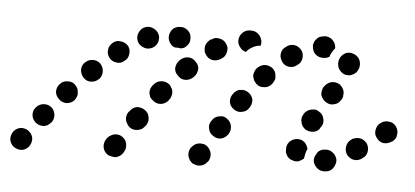

<svg xmlns="http://www.w3.org/2000/svg" viewBox="-53 -344 953 441"><g transform="rotate(5 423.5 -123.0)"><path d="M431 -10Q426 -13 422 -13Q417 -14 412 -13Q407 -12 403 -9Q399 -6 396 -2L395 -1Q390 8 392 18Q395 28 403 34Q408 36 412 37Q417 38 422 37Q427 36 431 33Q435 30 438 26L439 25Q444 16 442 6Q439 -4 431 -10ZM21 -8Q13 -14 2 -13Q-8 -11 -14 -3Q-20 6 -19 16Q-17 26 -9 32Q0 38 10 37Q20 35 26 27Q32 18 31 8Q29 -2 21 -8ZM247 3Q246 -2 244 -6Q241 -10 237 -13Q233 -16 228 -17Q223 -18 218 -17Q213 -16 209 -13Q205 -11 202 -7L200 -4Q195 4 196 14Q198 25 207 31Q211 33 216 34Q221 35 225 35Q230 34 235 31Q239 28 242 24L243 22Q246 18 247 13Q248 8 247 3ZM727 14Q730 9 731 4Q732 0 731 -5Q728 -15 719 -21Q711 -26 701 -24H699Q694 -23 690 -20Q686 -17 684 -12Q681 -8 680 -3Q679 2 680 6Q683 16 692 22Q700 27 710 25H712Q717 24 721 21Q725 18 727 14ZM623 3Q619 0 617 -4Q614 -9 614 -14Q614 -15 614 -17Q613 -27 620 -35Q627 -42 637 -43Q642 -43 647 -42Q651 -40 655 -37Q658 -34 660 -30Q662 -26 663 -22Q659 -15 658 -6Q657 -3 657 0Q654 3 650 5Q646 8 642 8Q637 9 632 7Q627 6 623 3ZM798 -46Q795 -50 791 -53Q787 -56 782 -57Q777 -58 772 -57Q767 -56 763 -54L762 -53Q753 -47 751 -37Q749 -27 754 -18Q757 -14 761 -11Q765 -8 770 -7Q775 -6 780 -7Q784 -8 789 -11L790 -12Q799 -17 801 -27Q803 -37 798 -46ZM68 -67Q60 -73 50 -72Q40 -71 33 -63Q26 -55 27 -45Q28 -35 36 -28Q40 -25 45 -23Q50 -22 55 -22Q60 -23 64 -25Q68 -28 72 -32Q78 -40 77 -50Q76 -60 68 -67ZM472 -76Q468 -79 463 -80Q458 -80 453 -79Q448 -78 444 -75Q440 -72 438 -68L437 -67Q431 -58 434 -48Q436 -38 445 -33Q449 -30 454 -29Q459 -28 463 -29Q468 -30 472 -33Q476 -36 479 -40L480 -42Q485 -50 483 -60Q481 -70 472 -76ZM293 -63Q292 -68 290 -72Q287 -76 283 -79Q274 -85 264 -84Q254 -82 248 -73L246 -71Q243 -67 242 -62Q241 -57 242 -52Q243 -47 246 -43Q248 -39 252 -36Q256 -33 261 -32Q266 -31 271 -32Q276 -33 280 -35Q284 -38 287 -42L289 -44Q292 -49 293 -53Q294 -58 293 -63ZM865 -73Q866 -77 865 -82Q864 -87 861 -91Q855 -100 845 -101Q835 -103 826 -97L825 -96Q821 -94 818 -89Q816 -85 815 -80Q814 -75 815 -70Q816 -66 819 -62Q825 -53 835 -51Q845 -50 854 -56H855Q859 -59 862 -63Q865 -68 865 -73ZM655 -66Q659 -64 664 -63Q669 -62 674 -63Q679 -64 683 -67Q687 -70 689 -75L690 -76Q696 -85 693 -95Q691 -105 682 -110Q678 -113 673 -114Q668 -114 663 -113Q658 -112 654 -109Q650 -106 647 -102V-101Q641 -92 644 -82Q646 -72 655 -66ZM126 -105Q126 -110 124 -115Q122 -119 118 -123Q111 -130 100 -129Q90 -129 83 -121Q76 -114 76 -103Q77 -93 85 -86Q92 -79 103 -79Q113 -80 120 -87Q123 -91 125 -96Q127 -101 126 -105ZM516 -140Q512 -143 507 -144Q503 -145 498 -144Q493 -144 489 -141Q484 -138 482 -134L481 -133Q475 -125 476 -114Q478 -104 487 -98Q491 -95 496 -94Q500 -93 505 -94Q510 -95 514 -97Q519 -100 521 -104L522 -105Q528 -114 527 -124Q525 -134 516 -140ZM342 -126Q342 -131 339 -135Q337 -140 333 -143Q325 -149 315 -148Q304 -147 298 -139L296 -137Q293 -133 291 -128Q290 -123 290 -119Q291 -114 293 -109Q296 -105 300 -102Q308 -95 318 -96Q328 -97 335 -105L337 -108Q340 -111 341 -116Q343 -121 342 -126ZM684 -148Q686 -143 689 -139Q692 -135 696 -133Q705 -127 715 -130Q725 -132 730 -141L731 -142Q734 -147 734 -152Q735 -157 734 -161Q733 -166 730 -170Q727 -174 723 -177Q714 -182 704 -180Q694 -177 688 -168L687 -167Q685 -163 684 -158Q683 -153 684 -148ZM172 -140Q179 -148 179 -158Q179 -168 172 -176Q165 -183 155 -183Q144 -183 137 -176Q133 -173 131 -168Q129 -164 129 -159Q129 -154 131 -149Q133 -144 136 -141Q143 -133 153 -133Q164 -133 171 -140Q171 -140 172 -140Q172 -140 172 -140ZM575 -182Q575 -187 573 -192Q571 -196 567 -200Q559 -206 549 -206Q539 -205 532 -198L531 -197Q527 -193 526 -188Q524 -184 524 -179Q525 -174 527 -169Q529 -165 533 -161Q540 -154 551 -155Q561 -155 568 -163L569 -164Q572 -168 574 -173Q576 -177 575 -182ZM389 -200Q382 -208 372 -208Q362 -208 354 -201L352 -199Q345 -192 344 -181Q344 -171 352 -164Q359 -156 369 -156Q379 -156 387 -163L389 -165Q396 -172 397 -183Q397 -193 389 -200ZM226 -187Q235 -193 236 -203Q238 -213 232 -222Q225 -230 215 -231Q205 -233 197 -227Q193 -224 190 -219Q187 -215 187 -210Q186 -205 187 -201Q188 -196 191 -192Q198 -183 208 -182Q218 -180 226 -187ZM716 -225Q716 -214 723 -207Q730 -199 741 -199Q746 -199 750 -201Q755 -203 759 -207Q762 -210 764 -215Q766 -219 766 -224V-225Q766 -226 766 -226Q766 -231 764 -236Q762 -241 758 -244Q755 -247 750 -249Q745 -251 740 -251Q730 -251 723 -243Q716 -236 716 -225Q716 -225 716 -225ZM459 -227Q460 -232 460 -237Q459 -242 456 -246Q454 -250 450 -253Q446 -256 441 -257Q436 -258 431 -258Q426 -257 422 -254L419 -253Q415 -250 412 -246Q409 -242 408 -237Q407 -233 408 -228Q408 -223 411 -219Q416 -210 426 -207Q436 -205 445 -210L448 -212Q452 -214 455 -218Q458 -222 459 -227ZM630 -246Q627 -250 623 -253Q619 -256 614 -257Q609 -258 604 -257Q599 -256 595 -253L594 -252Q585 -247 583 -237Q581 -227 587 -218Q589 -214 593 -211Q597 -208 602 -207Q607 -206 612 -207Q617 -208 621 -211L622 -212Q631 -217 633 -227Q635 -238 630 -246ZM286 -222Q276 -218 267 -222Q257 -226 253 -235Q249 -245 253 -254Q257 -264 266 -268Q276 -272 285 -268Q295 -264 299 -255Q300 -254 300 -253Q300 -251 301 -250Q301 -249 301 -249Q301 -247 301 -244Q301 -237 297 -231Q293 -225 286 -222ZM335 -230Q333 -231 331 -233Q324 -240 323 -250Q323 -260 329 -268Q336 -276 347 -276Q357 -277 365 -270Q373 -263 373 -253Q374 -242 367 -235Q365 -233 363 -231Q362 -230 360 -229Q356 -228 353 -227Q353 -227 353 -227Q349 -228 344 -228Q342 -228 339 -228Q337 -229 335 -230ZM508 -282Q509 -282 510 -282H511Q516 -282 521 -280Q525 -278 529 -274Q532 -271 534 -266Q536 -262 536 -257Q536 -255 536 -253Q535 -251 535 -249Q528 -249 521 -246Q512 -242 505 -235Q504 -234 503 -232Q494 -234 489 -241Q483 -248 483 -256Q483 -267 490 -274Q497 -282 508 -282ZM706 -259Q706 -260 706 -261Q705 -271 697 -278Q690 -284 679 -284L678 -283Q673 -283 668 -281Q664 -279 661 -275Q657 -271 656 -266Q654 -262 655 -257Q656 -246 663 -240Q671 -233 682 -234H683Q686 -234 689 -235Q692 -236 695 -238Q696 -240 696 -242Q700 -251 706 -258Q706 -259 706 -259Z"/></g></svg>

Font: FRB American Cursive Guidelines Arrows Dotted Black
Style: Bold Italic
Weight: 900
Italic angle: -25°
Version: Version 2.0;Modular Font Editor K font №1